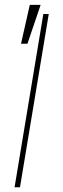

<svg xmlns="http://www.w3.org/2000/svg" viewBox="-20 -786 264 806"><path d="M184.7 -727.3 63.9 0H41.2L161.9 -727.3ZM68.2 -602.3 105.1 -765.6H150.6L95.2 -602.3Z"/></svg>

Font: Inter Thin  BETA
Style: Italic
Weight: 100
Italic angle: -9.39999°
Designer: Rasmus Andersson
Foundry: rsms
Version: Version 3.011;git-f93a4a705